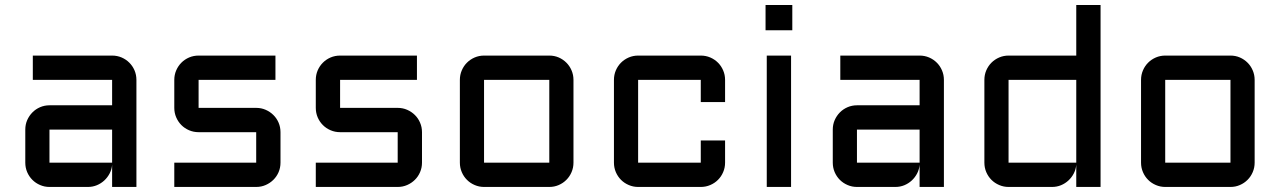

<svg xmlns="http://www.w3.org/2000/svg" viewBox="-20 -740 5066 760"><path d="M80.1 -227.1Q80.1 -247.1 87.6 -264.4Q95.2 -281.7 108.2 -294.9Q121.1 -308.1 138.7 -315.7Q156.2 -323.2 175.8 -323.2H423.8V-423.8H109.9V-520H423.8Q443.8 -520 461.4 -512.5Q479 -504.9 491.9 -491.9Q504.9 -479 512.5 -461.4Q520 -443.8 520 -423.8V0H423.8V-87.9Q422.4 -69.8 414.1 -53.7Q405.8 -37.6 392.8 -25.6Q379.9 -13.7 363.3 -6.8Q346.7 0 328.1 0H175.8Q156.2 0 138.7 -7.6Q121.1 -15.1 108.2 -28.1Q95.2 -41 87.6 -58.6Q80.1 -76.2 80.1 -96.2ZM175.8 -96.2H423.8V-227.1H175.8Z M994.1 -96.2V-216.8H766.1Q746.1 -216.8 728.5 -224.4Q710.9 -231.9 698 -244.9Q685.1 -257.8 677.5 -275.4Q669.9 -293 669.9 -313V-423.8Q669.9 -443.8 677.5 -461.4Q685.1 -479 698 -491.9Q710.9 -504.9 728.5 -512.5Q746.1 -520 766.1 -520H1070.3V-423.8H766.1V-313H994.1Q1014.2 -313 1031.5 -305.4Q1048.8 -297.9 1062 -284.9Q1075.2 -272 1082.8 -254.4Q1090.3 -236.8 1090.3 -216.8V-96.2Q1090.3 -76.2 1082.8 -58.6Q1075.2 -41 1062 -28.1Q1048.8 -15.1 1031.5 -7.6Q1014.2 0 994.1 0H669.9V-96.2Z M1554.2 -96.2V-216.8H1326.2Q1306.2 -216.8 1288.6 -224.4Q1271 -231.9 1258.1 -244.9Q1245.1 -257.8 1237.5 -275.4Q1230 -293 1230 -313V-423.8Q1230 -443.8 1237.5 -461.4Q1245.1 -479 1258.1 -491.9Q1271 -504.9 1288.6 -512.5Q1306.2 -520 1326.2 -520H1630.4V-423.8H1326.2V-313H1554.2Q1574.2 -313 1591.6 -305.4Q1608.9 -297.9 1622.1 -284.9Q1635.3 -272 1642.8 -254.4Q1650.4 -236.8 1650.4 -216.8V-96.2Q1650.4 -76.2 1642.8 -58.6Q1635.3 -41 1622.1 -28.1Q1608.9 -15.1 1591.6 -7.6Q1574.2 0 1554.2 0H1230V-96.2Z M2250 -96.2Q2250 -76.2 2242.4 -58.6Q2234.9 -41 2221.9 -28.1Q2209 -15.1 2191.7 -7.6Q2174.3 0 2154.3 0H1896Q1876.5 0 1858.9 -7.6Q1841.3 -15.1 1828.4 -28.1Q1815.4 -41 1807.9 -58.6Q1800.3 -76.2 1800.3 -96.2V-423.8Q1800.3 -443.8 1807.9 -461.4Q1815.4 -479 1828.4 -491.9Q1841.3 -504.9 1858.9 -512.5Q1876.5 -520 1896 -520H2154.3Q2174.3 -520 2191.7 -512.5Q2209 -504.9 2221.9 -491.9Q2234.9 -479 2242.4 -461.4Q2250 -443.8 2250 -423.8ZM1896 -423.8V-96.2H2154.3V-423.8Z M2505.9 -423.8V-96.2H2753.9V-184.1H2850.1V-96.2Q2850.1 -76.2 2842.5 -58.6Q2835 -41 2822 -28.1Q2809.1 -15.1 2791.5 -7.6Q2773.9 0 2753.9 0H2505.9Q2486.3 0 2468.8 -7.6Q2451.2 -15.1 2438.2 -28.1Q2425.3 -41 2417.7 -58.6Q2410.2 -76.2 2410.2 -96.2V-423.8Q2410.2 -443.8 2417.7 -461.4Q2425.3 -479 2438.2 -491.9Q2451.2 -504.9 2468.8 -512.5Q2486.3 -520 2505.9 -520H2753.9Q2773.9 -520 2791.5 -512.5Q2809.1 -504.9 2822 -491.9Q2835 -479 2842.5 -461.4Q2850.1 -443.8 2850.1 -423.8V-335.9H2753.9V-423.8Z M3111.3 -520V0H3015.1V-520ZM3010.3 -720.2H3116.2V-620.1H3010.3Z M3276.4 -227.1Q3276.4 -247.1 3283.9 -264.4Q3291.5 -281.7 3304.4 -294.9Q3317.4 -308.1 3335 -315.7Q3352.5 -323.2 3372.1 -323.2H3620.1V-423.8H3306.2V-520H3620.1Q3640.1 -520 3657.7 -512.5Q3675.3 -504.9 3688.2 -491.9Q3701.2 -479 3708.7 -461.4Q3716.3 -443.8 3716.3 -423.8V0H3620.1V-87.9Q3618.7 -69.8 3610.4 -53.7Q3602.1 -37.6 3589.1 -25.6Q3576.2 -13.7 3559.6 -6.8Q3543 0 3524.4 0H3372.1Q3352.5 0 3335 -7.6Q3317.4 -15.1 3304.4 -28.1Q3291.5 -41 3283.9 -58.6Q3276.4 -76.2 3276.4 -96.2ZM3372.1 -96.2H3620.1V-227.1H3372.1Z M3876.5 -423.8Q3876.5 -443.8 3884 -461.4Q3891.6 -479 3904.5 -491.9Q3917.5 -504.9 3935.1 -512.5Q3952.6 -520 3972.2 -520H4240.2V-720.2H4336.4V0H4240.2V-87.9Q4238.8 -69.8 4230.5 -53.7Q4222.2 -37.6 4209.2 -25.6Q4196.3 -13.7 4179.7 -6.8Q4163.1 0 4144.5 0H3972.2Q3952.6 0 3935.1 -7.6Q3917.5 -15.1 3904.5 -28.1Q3891.6 -41 3884 -58.6Q3876.5 -76.2 3876.5 -96.2ZM3972.2 -96.2H4240.2V-423.8H3972.2Z M4946.3 -96.2Q4946.3 -76.2 4938.7 -58.6Q4931.2 -41 4918.2 -28.1Q4905.3 -15.1 4887.9 -7.6Q4870.6 0 4850.6 0H4592.3Q4572.8 0 4555.2 -7.6Q4537.6 -15.1 4524.7 -28.1Q4511.7 -41 4504.2 -58.6Q4496.6 -76.2 4496.6 -96.2V-423.8Q4496.6 -443.8 4504.2 -461.4Q4511.7 -479 4524.7 -491.9Q4537.6 -504.9 4555.2 -512.5Q4572.8 -520 4592.3 -520H4850.6Q4870.6 -520 4887.9 -512.5Q4905.3 -504.9 4918.2 -491.9Q4931.2 -479 4938.7 -461.4Q4946.3 -443.8 4946.3 -423.8ZM4592.3 -423.8V-96.2H4850.6V-423.8Z"/></svg>

Font: Aldrich [RUS by Daymarius]
Style: Regular
Weight: 400
Designer: Matthew Desmond
Foundry: Matthew Desmond
Version: Version 1.002 August 24, 2018